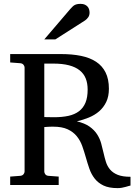

<svg xmlns="http://www.w3.org/2000/svg" viewBox="-20 -948 689 984"><path d="M429.2 -488.8Q429.2 -521 419.4 -545.7Q409.7 -570.3 388.4 -587.4Q367.2 -604.5 333.7 -613.3Q300.3 -622.1 252.9 -622.1H207V-348.1Q208 -348.1 213.9 -347.9Q219.7 -347.7 227.3 -347.7Q234.9 -347.7 242.9 -347.4Q251 -347.2 256.8 -347.2Q298.3 -347.2 330.6 -354.2Q362.8 -361.3 384.8 -377.9Q406.7 -394.5 418 -421.6Q429.2 -448.7 429.2 -488.8ZM648.9 2.9Q645.5 3.4 639.2 5.4Q632.8 7.3 624 9.8Q615.2 12.2 604.7 14.2Q594.2 16.1 583 16.1Q538.1 16.1 510.3 2.7Q482.4 -10.7 465.1 -33Q447.8 -55.2 438 -83.5Q428.2 -111.8 419.9 -141.4Q411.6 -170.9 401.6 -199.2Q391.6 -227.5 373.5 -249.8Q355.5 -272 326.7 -285.4Q297.9 -298.8 252 -298.8Q244.1 -298.8 236.3 -298.6Q228.5 -298.3 222.4 -297.9Q216.3 -297.4 211.9 -297.1Q207.5 -296.9 207 -296.9V-68.8Q207 -61.5 212.2 -54.7Q217.3 -47.9 228 -46.9L280.8 -43V0H32.2V-43L84 -46.9Q94.7 -47.9 100.3 -54.7Q106 -61.5 106 -68.8V-602.1Q106 -609.4 100.3 -616.2Q94.7 -623 84 -624L32.2 -627.9V-670.9H293Q350.1 -670.9 395.5 -661.6Q440.9 -652.3 472.7 -631.3Q504.4 -610.4 521.2 -576.4Q538.1 -542.5 538.1 -493.2Q538.1 -453.6 524.4 -425.3Q510.7 -397 488 -377.4Q465.3 -357.9 435.5 -345.7Q405.8 -333.5 374 -326.2Q414.6 -316.4 439 -299.1Q463.4 -281.7 477.5 -259.8Q491.7 -237.8 498.5 -213.1Q505.4 -188.5 510.7 -164.3Q516.1 -140.1 522.9 -118.2Q529.8 -96.2 544.2 -79.1Q558.6 -62 583.3 -52Q607.9 -42 648.9 -42ZM439 -883.3Q439 -869.6 432.4 -859.9Q425.8 -850.1 416 -843.3L263.7 -746.1H207L339.8 -901.4Q345.7 -907.7 350.6 -912.8Q355.5 -918 361.3 -921.4Q367.2 -924.8 374.8 -926.5Q382.3 -928.2 393.1 -928.2Q406.2 -928.2 415 -924.1Q423.8 -919.9 429.2 -913.6Q434.6 -907.2 436.8 -899.2Q439 -891.1 439 -883.3Z"/></svg>

Font: Charis SIL Phon
Style: Regular
Weight: 400
Foundry: SIL International
Version: Version 5.000